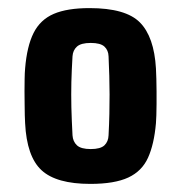

<svg xmlns="http://www.w3.org/2000/svg" viewBox="-20 -830 446 474"><path d="M203 -376Q119 -376 82.5 -409.8Q46 -443.5 42 -526Q41.5 -533 41.2 -545.5Q41 -558 40.8 -573.2Q40.5 -588.5 40.5 -604.5Q40.5 -620.5 40.8 -635.2Q41 -650 42 -661Q46.5 -716 63 -748.8Q79.5 -781.5 112.8 -795.8Q146 -810 201 -810Q290.5 -810 325.5 -774.5Q360.5 -739 365 -661Q365.5 -650 366 -635.2Q366.5 -620.5 366.5 -604.5Q366.5 -588.5 366.5 -573.2Q366.5 -558 366 -545.5Q365.5 -533 365 -526Q360.5 -474 345.5 -440.8Q330.5 -407.5 296.8 -391.8Q263 -376 203 -376ZM204 -462Q228 -462 237.8 -471.2Q247.5 -480.5 248 -496Q249.5 -524 250 -548.8Q250.5 -573.5 250.5 -596.8Q250.5 -620 249.8 -643.2Q249 -666.5 248 -691Q247.5 -706 237.8 -715Q228 -724 204 -724Q180 -724 170 -715Q160 -706 159 -691Q157 -658 156.2 -627.5Q155.5 -597 156.2 -565.2Q157 -533.5 159 -496Q160 -480.5 170 -471.2Q180 -462 204 -462Z"/></svg>

Font: Big Shoulders Display Thin Black
Style: Regular
Weight: 900
Version: Version 2.002